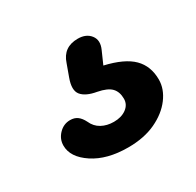

<svg xmlns="http://www.w3.org/2000/svg" viewBox="-78 -137 468 458"><g transform="rotate(-30 156.5 91.5)"><path d="M157 234Q99 234 62 209.5Q25 185 25 153Q25 135 38 121.5Q51 108 69 108Q81 108 89 114Q97 120 103 132Q110 148 124.5 156Q139 164 158 164Q179 164 192.5 154Q206 144 206 128Q206 109 195.5 98Q185 87 159 82Q130 77 118.5 63Q107 49 118 19L130 -14Q142 -51 182 -51Q205 -51 216.5 -36Q228 -21 218 1L203 35Q255 47 278 70Q301 93 301 130Q301 156 283 180Q265 204 233 219Q201 234 157 234Z"/></g></svg>

Font: Comfortaa SemiBold
Style: Regular
Weight: 600
Designer: Johan Aakerlund
Foundry: Johan Aakerlund
Version: Version 3.104; ttfautohint (v1.8.1.43-b0c9)